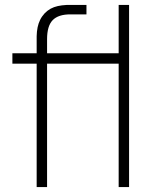

<svg xmlns="http://www.w3.org/2000/svg" viewBox="-20 -755 621 775"><path d="M309 -498V-540H469V-498ZM128 -601V-609Q128.5 -629 131.8 -644.8Q135 -660.5 141.8 -674.5Q148.5 -688.5 160 -701Q171 -712.5 184.2 -719.8Q197.5 -727 213.2 -730.5Q229 -734 248.5 -735H259H329V-697H264Q215.5 -697 192.8 -673.8Q170 -650.5 170 -597V0H128ZM30 -498V-540H329V-498ZM459 0V-735H501V0Z"/></svg>

Font: Manrope
Style: Regular
Weight: 400
Designer: Mikhail Sharanda
Foundry: Mikhail Sharanda
Version: Version 4.503